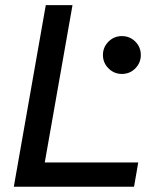

<svg xmlns="http://www.w3.org/2000/svg" viewBox="-20 -713 626 733"><path d="M32.7 0 154.8 -693.4H256.8L150.9 -92.8H507.8L491.7 0ZM445.3 -430.7Q415.5 -430.7 394.3 -451.9Q373 -473.1 373 -502.9Q373 -533.2 394.3 -554.2Q415.5 -575.2 445.3 -575.2Q475.6 -575.2 496.6 -554.2Q517.6 -533.2 517.6 -502.9Q517.6 -473.1 496.6 -451.9Q475.6 -430.7 445.3 -430.7Z"/></svg>

Font: Cascadia Mono PL
Style: Italic
Weight: 400
Italic angle: -10°
Monospace: yes
Designer: Aaron Bell
Foundry: Saja Typeworks
Version: Version 2404.023; ttfautohint (v1.8.4)